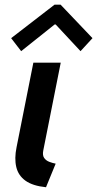

<svg xmlns="http://www.w3.org/2000/svg" viewBox="-20 -787 413 815"><path d="M175.3 7.8Q118.7 2 88.1 -20Q57.6 -42 49.1 -78.1Q40.5 -114.3 50.3 -162.1L121.6 -521H237.8L163.6 -147.9Q159.7 -127.4 167.7 -116.2Q175.8 -105 189.7 -99.9Q203.6 -94.7 216.3 -92.3ZM69.8 -569.8 27.3 -625 211.4 -767.1H237.3L372.6 -625L321.8 -569.8L216.3 -683.1H211.9Z"/></svg>

Font: Reddit Sans SemiBold
Style: Italic
Weight: 600
Italic angle: -11.25°
Designer: Stephen Hutchings
Version: Version 1.013